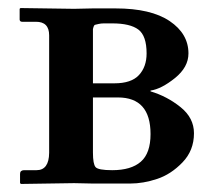

<svg xmlns="http://www.w3.org/2000/svg" viewBox="-20 -456 545 477"><path d="M210.9 -249H264.2Q306.2 -249 325.2 -269.5Q344.2 -290 344.2 -323.2Q344.2 -367.2 323.7 -382.6Q303.2 -397.9 258.8 -397.9Q245.6 -397.9 238.3 -397.9Q231 -397.9 225.1 -396.5Q219.2 -395 216.6 -394.5Q213.9 -394 212.4 -389.4Q210.9 -384.8 210.9 -383.8Q210.9 -382.8 210.9 -375Q210.9 -367.2 210.9 -363.8ZM210.9 -213.9V-77.1Q210.9 -48.3 217.5 -40.8Q224.1 -33.2 258.8 -33.2Q305.7 -33.2 329.8 -54.2Q354 -75.2 354 -123Q354 -213.9 272.9 -213.9ZM32.2 1 29.8 -1V-23.9Q29.8 -32.7 39.1 -33.2H70.8Q101.6 -33.2 102.1 -76.2V-368.2Q102.1 -402.3 68.8 -401.9H35.2Q29.3 -401.9 28.8 -407.2V-434.1L30.8 -436L164.1 -434.1L210 -435.1H267.1Q355 -435.1 401.6 -403.6Q448.2 -372.1 448.2 -323.2Q448.2 -289.1 414.6 -262Q380.9 -234.9 354 -231V-229Q395 -216.8 428.5 -189.9Q461.9 -163.1 461.9 -125Q461.9 -82 433.3 -52.5Q404.8 -22.9 370.4 -11.5Q335.9 0 303.2 0H210.9L164.1 -1Z"/></svg>

Font: Linux Libertine
Style: Semibold
Weight: 600
Designer: Philipp H. Poll
Foundry: Philipp H. Poll
Version: Version 5.1.2 ; ttfautohint (v0.9)